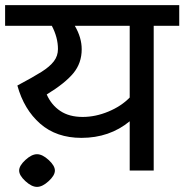

<svg xmlns="http://www.w3.org/2000/svg" viewBox="-30 -668 722 752"><path d="M672 -567H572V0H478V-193Q399 -128 289 -128Q191 -128 127.5 -183.5Q64 -239 38 -333Q100 -366 132.5 -386.5Q165 -407 181 -428Q197 -449 197 -476Q197 -521 173 -567H-10V-648H672ZM294 -210Q344 -210 394.5 -231Q445 -252 478 -286V-567H263Q290 -521 290 -475Q290 -421 257.5 -381.5Q225 -342 153 -298Q171 -257 206 -233.5Q241 -210 294 -210ZM45 0Q45 -19 69.5 -41.5Q94 -64 115 -64Q136 -64 160.5 -41.5Q185 -19 185 0Q185 19 160.5 41.5Q136 64 115 64Q94 64 69.5 41.5Q45 19 45 0Z"/></svg>

Font: Madhuban
Style: Regular
Weight: 400
Designer: jaikishan Patel
Foundry: MagicType
Version: Version 1.000